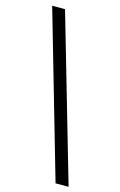

<svg xmlns="http://www.w3.org/2000/svg" viewBox="-131 -765 610 979"><g transform="rotate(15 174.0 -275.0)"><path d="M268.1 160.2 17.1 -710H85L336.9 160.2Z"/></g></svg>

Font: Varta Light SemiBold
Style: Regular
Weight: 600
Version: Version 1.004